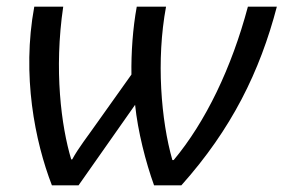

<svg xmlns="http://www.w3.org/2000/svg" viewBox="-20 -557 852 577"><path d="M136 0H216L386 -242C394 -163 418 -69 443 0H525C676 -169 761 -342 812 -537H725C676 -353 598 -191 502 -76H498C464 -195 449 -376 479 -537H391C379 -472 374 -398 375 -333L269 -184C244 -148 216 -113 197 -78H194C164 -178 142 -347 170 -537H83C45 -331 85 -132 136 0Z"/></svg>

Font: BC Sans
Style: Italic
Weight: 400
Italic angle: -12°
Designer: Monotype Design Team
Designer: Province of B.C.
Foundry: Monotype Imaging Inc.
Version: Version 2.000;GOOG;noto-source:20170915:90ef993387c0